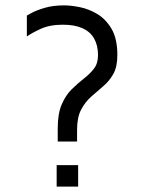

<svg xmlns="http://www.w3.org/2000/svg" viewBox="-20 -695 525 715"><path d="M195 -168V-217Q195 -272 210 -306.5Q225 -341 247.5 -363Q270 -385 292.5 -402.5Q315 -420 330 -439.5Q345 -459 345 -490Q345 -526 330.5 -551.5Q316 -577 287 -590Q258 -603 214 -603Q165 -603 130.5 -587Q96 -571 80 -559V-637Q80 -637 97 -646.5Q114 -656 145.5 -665.5Q177 -675 219 -675Q243 -675 276.5 -668.5Q310 -662 342 -643Q374 -624 395.5 -587.5Q417 -551 417 -490Q417 -446 402 -419.5Q387 -393 364.5 -374Q342 -355 319.5 -335Q297 -315 282 -286.5Q267 -258 267 -212V-168ZM191 0V-80H271V0Z"/></svg>

Font: Maven Pro VF Beta
Style: Regular
Weight: 400
Designer: Joe Prince
Foundry: Joe Prince
Version: Version 2.002